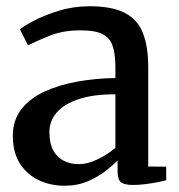

<svg xmlns="http://www.w3.org/2000/svg" viewBox="-20 -583 573 614"><path d="M186.5 11Q142 11 104.5 -6.5Q67 -24 44 -59.5Q21 -95 21 -149Q21 -198.5 48.2 -233.5Q75.5 -268.5 122 -290Q168.5 -311.5 227 -322Q285.5 -332.5 349 -333.5V-369Q349 -412.5 339.5 -438Q330 -463.5 306.2 -474.8Q282.5 -486 238 -486Q180.5 -486 137.2 -468.2Q94 -450.5 69.5 -438L44 -489Q55 -499 88 -516.5Q121 -534 167.8 -548.5Q214.5 -563 266.5 -563Q336 -563 377.2 -542.8Q418.5 -522.5 436.2 -479.2Q454 -436 454 -367.5V-50.5L511.5 -50V-6.5Q500.5 -3.5 482.2 0Q464 3.5 443.5 6Q423 8.5 405.5 8.5Q378.5 8.5 367.2 0.2Q356 -8 356 -37.5V-70Q343.5 -56.5 319.5 -37.5Q295.5 -18.5 261.8 -3.8Q228 11 186.5 11ZM232.5 -58Q259 -58 291.5 -73.2Q324 -88.5 349 -110.5V-281.5Q277 -281.5 230.2 -265.5Q183.5 -249.5 160.8 -222.5Q138 -195.5 138 -161Q138 -125 150.2 -102.2Q162.5 -79.5 184 -68.8Q205.5 -58 232.5 -58Z"/></svg>

Font: Merriweather 28pt Medium
Style: Regular
Weight: 500
Version: Version 2.100